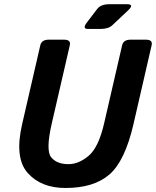

<svg xmlns="http://www.w3.org/2000/svg" viewBox="-20 -892 754 928"><path d="M405.3 -752Q376 -752 399.9 -783.2L449.7 -848.6Q467.3 -871.6 508.3 -871.6H594.2Q630.9 -871.6 599.1 -841.8L523.4 -770.5Q503.9 -752 465.3 -752ZM86.9 -291.5 174.8 -673.3Q181.2 -700.2 215.3 -700.2H289.6Q323.7 -700.2 317.4 -673.3L230.5 -296.4Q200.2 -165.5 227.1 -132.1Q253.9 -98.6 311 -98.6Q360.4 -98.6 408.4 -138.9Q456.5 -179.2 483.4 -296.4L570.3 -673.3Q576.7 -700.2 610.8 -700.2H685.1Q719.2 -700.2 712.9 -673.3L625 -291.5Q584 -113.8 508.8 -48.6Q433.6 16.6 296.4 16.6Q178.7 16.6 114 -55.9Q49.3 -128.4 86.9 -291.5Z"/></svg>

Font: Istok
Style: Bold Italic
Weight: 700
Italic angle: -13°
Designer: Andrey V. Panov
Foundry: Andrey V. Panov
Version: Version 1.0.3